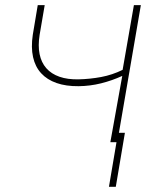

<svg xmlns="http://www.w3.org/2000/svg" viewBox="-20 -548 627 740"><path d="M432.1 0H405.3L451.2 -255.4Q411.6 -237.3 369.4 -226.8Q327.1 -216.3 283.2 -215.8Q234.4 -215.3 198 -228Q161.6 -240.7 138.7 -265.6Q115.7 -290.5 107.4 -327.9Q99.1 -365.2 106.4 -414.1L125.5 -528.3H152.3L132.8 -414.1Q126 -371.6 132.6 -339.4Q139.2 -307.1 158.4 -285.2Q177.7 -263.2 209.2 -252.2Q240.7 -241.2 283.2 -242.2Q326.7 -243.2 369.9 -251.2Q413.1 -259.3 452.6 -278.8L496.1 -528.3H522.9ZM426.3 171.9H399.9L435.1 -36.1H461.4Z"/></svg>

Font: Roboto Mono Thin
Style: Italic
Weight: 250
Designer: Google
Version: Version 2.000985; 2015; ttfautohint (v1.3)